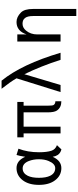

<svg xmlns="http://www.w3.org/2000/svg" viewBox="688 -1460 968 2384"><g transform="rotate(-90 1172.0 -268.0)"><path d="M275.9 -66.4Q331.1 -66.4 365.7 -149.9Q386.7 -200.2 386.7 -270Q386.7 -337.9 364.3 -395Q334.5 -470.7 273.4 -470.7Q212.4 -470.7 181.2 -407.2Q156.2 -356 156.2 -268.6Q156.2 -181.2 181.2 -129.9Q212.4 -66.4 275.9 -66.4ZM276.9 9.8Q184.1 9.8 125 -68.4Q68.4 -143.1 68.4 -268.6Q68.4 -394 125 -468.8Q184.1 -546.9 276.9 -546.9Q370.1 -546.9 417 -439Q429.2 -516.6 439.9 -546.9L517.6 -522.9Q473.6 -409.2 473.6 -267.6Q473.6 -170.9 492.2 -113.8Q508.3 -64.5 561.5 -44.9L508.8 10.7Q462.9 -1 439.9 -35.2Q423.3 -60.5 417 -97.7Q369.1 9.8 276.9 9.8Z M708 0V-459H659.2V-537.1H1098.6V-459H1051.8V-163.1Q1051.8 -100.1 1059.6 -87.4Q1073.7 -64.5 1106.9 -64.5V9.8Q1028.3 9.8 991.2 -45.9Q968.8 -79.6 968.8 -163.1V-459H791V0Z M1220.7 0 1391.6 -546.9Q1349.6 -621.1 1261.7 -732.4H1362.3Q1567.4 -479 1709 0H1621.1Q1542 -246.1 1442.4 -449.2L1308.6 0Z M1848.6 0V-537.1H1936.5V-421.4Q1978 -546.9 2091.3 -546.9Q2153.3 -546.9 2208.5 -492.2Q2252.9 -448.2 2252.9 -341.3V195.3H2165V-341.3Q2165 -410.2 2140.1 -441.9Q2116.7 -472.2 2069.8 -472.2Q2020.5 -472.2 1985.4 -430.2Q1936.5 -372.1 1936.5 -289.1V0Z"/></g></svg>

Font: Consola Mono
Style: Book
Weight: 400
Monospace: yes
Version: Version 2.001